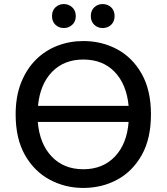

<svg xmlns="http://www.w3.org/2000/svg" viewBox="-20 -910 821 945"><path d="M390 15Q300 15 224 -26Q148 -67 102.5 -147.5Q57 -228 57 -347Q57 -436 84 -503.5Q111 -571 157 -616.5Q203 -662 263 -685Q323 -708 390 -708Q481 -708 556.5 -667.5Q632 -627 677.5 -546.5Q723 -466 723 -347Q723 -228 678 -147.5Q633 -67 557.5 -26Q482 15 390 15ZM167 -389H613Q603 -495 544.5 -556Q486 -617 390 -617Q295 -617 236 -556Q177 -495 167 -389ZM390 -77Q486 -77 545.5 -139.5Q605 -202 613 -310H166Q175 -202 234.5 -139.5Q294 -77 390 -77ZM485 -772Q461 -772 444 -788Q427 -804 427 -831Q427 -858 444 -874Q461 -890 485 -890Q510 -890 527 -874Q544 -858 544 -831Q544 -804 527 -788Q510 -772 485 -772ZM294 -772Q270 -772 253 -788Q236 -804 236 -831Q236 -858 253 -874Q270 -890 294 -890Q318 -890 335.5 -874Q353 -858 353 -831Q353 -804 335.5 -788Q318 -772 294 -772Z"/></svg>

Font: Ubuntu Sans Medium
Style: Regular
Weight: 500
Designer: Dalton Maag Ltd
Foundry: Dalton Maag Ltd
Version: Version 1.006; ttfautohint (v1.8.4.7-5d5b)